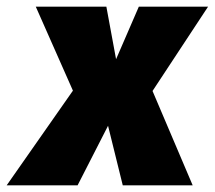

<svg xmlns="http://www.w3.org/2000/svg" viewBox="-77 -554 642 574"><path d="M545 -534H338L270 -377L241 -534H30L141 -283L-57 0H155L246 -178L290 0H499L379 -282Z"/></svg>

Font: Fira Sans Heavy
Style: Italic
Weight: 900
Italic angle: -8°
Designer: bBox Type GmbH & Carrois Corporate GbR & Edenspiekermann AG
Foundry: bBox Type GmbH & Carrois Corporate GbR & Edenspiekermann AG
Version: Version 4.301;PS 004.301;hotconv 1.0.88;makeotf.lib2.5.64775